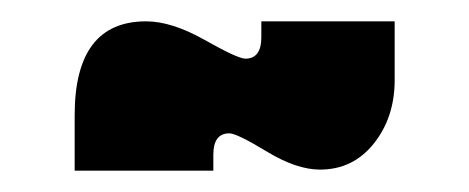

<svg xmlns="http://www.w3.org/2000/svg" viewBox="-20 -315 440 180"><path d="M50 -155V-207Q50 -295 117 -295Q141 -295 172 -277.5Q203 -260 210 -260Q225 -260 225 -280V-295H350V-240Q350 -205 330.5 -180.5Q311 -156 280 -156Q258 -156 230 -173Q202 -190 195 -190Q180 -190 180 -170V-155Z"/></svg>

Font: Millimetre
Style: Extrablack
Weight: 900
Designer: Jérémy Landes
Version: Version 1.0